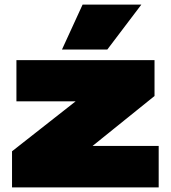

<svg xmlns="http://www.w3.org/2000/svg" viewBox="-20 -810 739 830"><path d="M32 0V-156L307 -372H51V-550H648V-395L380 -179H666V0ZM248 -596 337 -790H591L444 -596Z"/></svg>

Font: Georama Extended Black
Style: Regular
Weight: 900
Width: 7
Designer: Jean-Baptiste Levee
Foundry: Production Type
Version: Version 1.000